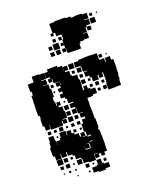

<svg xmlns="http://www.w3.org/2000/svg" viewBox="-141 -829 766 932"><g transform="rotate(-20 242.0 -363.5)"><path d="M60 -107H32V-128H23V-174H29V-198H33V-224H59V-198H63V-174H64V-193H84V-203H90V-227H122V-204H125V-222H147V-204H159V-218H173V-204H159V-194H179V-175H186V-191H206V-171H190V-169H213V-191H206V-231H232H216V-251H235V-260H215V-282H235V-284H209V-311H207V-290H185V-312H206V-320H185V-342H206V-347H182V-371H176V-381H156V-401H173V-412H157V-430H173V-441H156V-461H173V-463H148V-485H145V-472H127V-490H140V-497H122V-525H140V-537H192V-529H214V-504H215V-522H237V-500H219V-494H239V-470H245V-464H269V-438H273V-404H271V-382H307V-375H330V-347H307V-340H277V-310H276V-292H277V-250V-235H280V-187H276V-175H280V-146H281V-96H280V-67H265V-52H247V-67H236V-51H216V-71H232V-73H214V-43H178V-48H153V-73H148V-79H124V-100H115V-108H93V-128H89V-108H63V-128H60ZM361 -406H331V-428H323V-439H304V-463H322V-466H301V-493H298V-498H273V-524H298V-529H327V-530H365V-529H394V-500H395V-494H419V-475H423V-494H449V-475H460V-427H459V-398H456V-371H453V-344H424V-343H388V-379H391V-406V-431H369H386V-411H366V-428H361ZM58 -259H34V-282H27V-320H30V-338H23V-384H24V-413H25V-442H33V-462H27V-500H58V-529H94V-526H121V-496H94V-493H118V-469H94V-467H122V-442H127V-400H119V-378H103H123V-356H127V-370H145V-352H131V-344H149V-318H131H153V-284H129V-281H146V-261H126V-278H122V-255H90H60V-279H58ZM269 -498H243V-524H269ZM414 -503H398V-519H414ZM439 -508H433V-514H439ZM297 -470H275V-492H297ZM263 -474H249V-488H263ZM294 -443H278V-459H294ZM178 -444V-458H176V-444ZM143 -444H129V-458H143ZM296 -411H276V-431H296ZM322 -415H310V-427H322ZM140 -417H132V-425H140ZM295 -382H277V-400H295ZM355 -382H337V-400H355ZM383 -384H369V-398H383ZM323 -384H309V-398H323ZM385 -352H367V-370H385ZM353 -354H339V-368H353ZM170 -357H162V-365H170ZM177 -320H155V-342H177ZM176 -291H156V-311H176ZM178 -259H154V-283H178ZM205 -262H187V-280H205ZM116 -231H96V-251H116ZM204 -233H188V-249H204ZM174 -233H158V-249H174ZM54 -233H38V-249H54ZM83 -234H69V-248H83ZM141 -236H131V-246H141ZM201 -206H191V-216H201ZM80 -207H72V-215H80ZM214 -163H232V-168H214V-136H231V-139H214ZM207 -110H185V-127H184V-106H208V-109H211V-133H190V-132H207ZM60 -77H32V-105H60ZM86 -81H66V-101H86ZM112 -85H100V-97H112ZM148 -49H124V-73H148ZM86 -51H66V-71H86ZM54 -53H38V-69H54ZM110 -57H102V-65H110ZM237 -20H215V-42H237ZM175 -22H157V-40H175ZM263 -24H249V-38H263ZM81 -26H71V-36H81ZM110 -27H102V-35H110ZM200 -27H192V-35H200ZM49 -28H43V-34H49ZM244 17H208V12H183V-14H208V-19H244ZM268 11H244V-13H268ZM170 3H162V-5H170ZM109 2H103V-4H109ZM260 -587H242V-605H259V-648H265V-669H264V-688V-673H238V-691H228V-679H214V-693H226V-741H253V-744H309V-740H335V-733H352V-735H390V-730H415V-702H392V-699H414V-673H392V-666H411V-646H391V-665H385V-642H363V-640H385V-612H358V-609H337V-600H331V-576H291V-577H262V-604H260ZM438 -709H424V-723H438ZM464 -713H458V-719H464ZM444 -673H418V-699H444ZM229 -648H213V-664H229ZM259 -648H243V-664H259ZM236 -611H206V-641H236ZM200 -617H182V-635H200ZM258 -619H244V-633H258ZM232 -585H210V-607H232ZM201 -586H181V-606H201Z"/></g></svg>

Font: Rubik Storm
Style: Regular
Weight: 400
Designer: Hubert and Fischer, NaN
Foundry: Hubert and Fischer, NaN
Version: Version 2.201